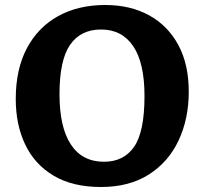

<svg xmlns="http://www.w3.org/2000/svg" viewBox="-20 -734 817 768"><path d="M384 14Q271 14 195 -31Q119 -76 81 -155.5Q43 -235 43 -338Q43 -457 87.5 -541Q132 -625 212.5 -669.5Q293 -714 401 -714Q501 -714 576 -673Q651 -632 693 -554.5Q735 -477 735 -367Q735 -259 694.5 -172.5Q654 -86 575.5 -36Q497 14 384 14ZM396 -87Q475 -87 516.5 -147Q558 -207 558 -350Q558 -482 513 -549Q468 -616 384 -616Q303 -616 260.5 -555Q218 -494 218 -357Q218 -225 263.5 -156Q309 -87 396 -87Z"/></svg>

Font: Literata
Style: Bold
Weight: 700
Designer: Latin by Veronika Burian and Jose Scaglione. Greek by Irene Vlachou. Cyrillic by Vera Evstafieva.
Foundry: TypeTogether
Version: Version 3.103; ttfautohint (v1.8.4.7-5d5b);gftools[0.9.29]